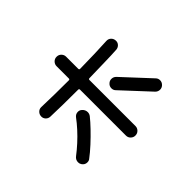

<svg xmlns="http://www.w3.org/2000/svg" viewBox="-148 -1028 1295 1295"><g transform="rotate(-45 500.0 -380.0)"><path d="M819 -505Q773 -502 703 -500.5Q633 -499 554 -497Q545 -497 545 -488V-49Q545 -31 532 -17.5Q519 -4 499 -4Q481 -4 467.5 -17Q454 -30 454 -49V-487Q454 -496 445 -496Q372 -496 304 -497Q236 -498 183 -500Q165 -501 153 -513.5Q141 -526 141 -543Q141 -563 154.5 -576.5Q168 -590 187 -589Q242 -587 308.5 -586Q375 -585 445 -585Q454 -585 454 -594V-711Q454 -729 467 -742.5Q480 -756 499 -756Q519 -756 532 -742.5Q545 -729 545 -711V-595Q545 -586 554 -586Q628 -587 694.5 -589Q761 -591 812 -594Q832 -595 845.5 -581.5Q859 -568 859 -548Q859 -531 847.5 -519Q836 -507 819 -505ZM365 -382Q384 -366 384 -343Q384 -327 374 -314Q351 -285 315.5 -248Q280 -211 241 -175Q202 -139 167 -113Q158 -105 142 -105Q119 -105 105 -126Q98 -136 98 -150Q98 -174 118 -189Q151 -214 185 -245Q219 -276 249.5 -309.5Q280 -343 302 -373Q316 -392 338 -392Q354 -392 365 -382ZM688 -375 869 -180Q881 -168 881 -150Q881 -131 866 -117Q853 -105 836 -105Q817 -105 803 -119L622 -314Q610 -326 610 -344Q610 -364 625 -377Q637 -389 655 -389Q674 -389 688 -375Z"/></g></svg>

Font: Kiwi Maru Medium
Style: Regular
Weight: 500
Designer: Hiroki-Chan
Version: Version 1.100